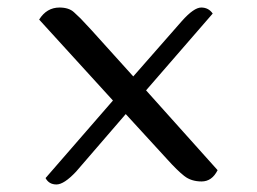

<svg xmlns="http://www.w3.org/2000/svg" viewBox="-20 -661 683 510"><path d="M558 -209Q543 -179 515.5 -179Q488 -179 469.5 -193.5Q451 -208 424 -238L314 -358L182 -205Q150 -171 130 -171Q110 -171 101 -188L280 -394L84 -609Q104 -641 138 -641Q163 -641 176.5 -628.5Q190 -616 194 -612Q198 -608 208.5 -596.5Q219 -585 223 -581L334 -458L463 -605Q495 -641 514.5 -641Q534 -641 545 -625L368 -421Z"/></svg>

Font: Laila
Style: Regular
Weight: 400
Designer: Hitesh Malaviya
Foundry: Indian Type Foundry
Version: Version 1.302;PS 1.0;hotconv 1.0.78;makeotf.lib2.5.61930; tt